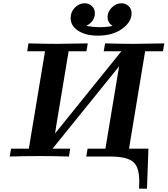

<svg xmlns="http://www.w3.org/2000/svg" viewBox="-20 -949 1016 1164"><path d="M39.1 0 46.9 -47.9H154.8L252.9 -638.2H145L152.8 -686Q255.9 -683.1 324.2 -683.1L512.2 -686L503.9 -638.2H396L321.8 -191.9L314 -140.1L715.8 -638.2H608.9L617.2 -686Q720.2 -683.1 788.1 -683.1L976.1 -686L967.8 -638.2H859.9L762.2 -47.9H879.9L871.1 194.8H823.2Q823.2 188 823.7 173.1Q824.2 158.2 824.2 149.9Q824.2 59.1 783.7 29.5Q743.2 0 648.9 0H502.9L511.2 -47.9H619.1L702.1 -546.9L298.8 -47.9H405.8L397.9 0Q311 -2.9 222.2 -2.9Q129.9 -2.9 39.1 0ZM408.2 -839.8Q408.2 -877 434.1 -903.1Q460 -929.2 493.2 -929.2Q519 -929.2 537.1 -912.1Q555.2 -895 555.2 -869.1Q555.2 -819.3 502.9 -792Q548.8 -784.2 580.1 -784.2Q629.9 -784.2 662.1 -792Q632.3 -812 632.1 -845Q631.8 -877.9 658 -903.6Q684.1 -929.2 715.8 -929.2Q741.7 -929.2 759.8 -912.1Q777.8 -895 777.8 -869.1Q777.8 -815.9 720.5 -774.4Q663.1 -732.9 573.2 -732.9Q500 -732.9 454.1 -762.5Q408.2 -792 408.2 -839.8Z"/></svg>

Font: CMU Serif Extra
Style: BoldSlanted
Weight: 700
Italic angle: -9.46001°
Version: Version 0.7.0